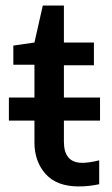

<svg xmlns="http://www.w3.org/2000/svg" viewBox="-20 -661 404 691"><path d="M104 -148V-227H12V-310H104V-428H28V-497L104 -508L134 -641H210V-508H318V-426H210V-310H340V-227H210V-151Q210 -75 276 -75Q301 -75 337 -84V2Q300 10 264 10Q184 10 144 -35Q104 -80 104 -148Z"/></svg>

Font: LT Superior Semi-bold
Style: Regular
Weight: 600
Designer: Daniel Lyons
Foundry: LyonsType
Version: Version 1.0